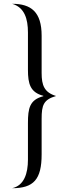

<svg xmlns="http://www.w3.org/2000/svg" viewBox="-20 -755 373 1010"><path d="M44 235C157 235 199 189 199 57V-130C199 -202 209 -231 275 -250C213 -269 199 -306 199 -371V-567C199 -692 144 -735 44 -735C109 -716 127 -656 127 -584V-388C127 -314 139 -269 208 -251V-249C136 -230 127 -186 127 -107V85C127 157 107 221 44 235Z"/></svg>

Font: KpMath
Style: Sans
Weight: 400
Version: Version 0.64